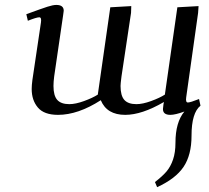

<svg xmlns="http://www.w3.org/2000/svg" viewBox="-20 -464 856 787"><path d="M87.9 -405.8Q151.9 -429.2 174.6 -436.5Q197.3 -443.8 210.9 -443.8Q241.2 -443.8 241.2 -419.9Q241.2 -418.9 238.8 -401.9L202.1 -150.9Q199.2 -128.4 199.2 -111.8Q199.2 -71.8 214.8 -54.4Q230.5 -37.1 264.2 -37.1Q289.6 -37.1 324.5 -49.8Q359.4 -62.5 380.9 -76.2L432.1 -434.1L518.1 -439L517.1 -411.1L478 -150.9Q474.1 -120.6 474.1 -111.8Q474.1 -71.8 489.7 -54.4Q505.4 -37.1 539.1 -37.1Q564.5 -37.1 599.4 -49.8Q634.3 -62.5 655.8 -76.2L707 -434.1L793.9 -439L792 -411.1L743.2 -64.9Q740.2 -43.9 750 -43.9Q760.3 -43.9 795.9 -58.1L801.8 -30.8Q765.1 -1.5 765.1 91.8Q765.1 171.4 732.4 220Q699.7 268.6 624 303.2L615.2 282.2Q646 258.3 662.6 238.8Q679.2 219.2 689.2 190.2Q699.2 161.1 699.2 121.1Q699.2 37.1 735.8 -6.8Q698.2 6.8 678.2 6.8Q647.9 6.8 647.9 -17.1Q647.9 -21.5 649.9 -35.2L651.9 -45.9Q561.5 6.8 493.2 6.8Q418 6.8 393.1 -53.2Q299.8 6.8 217.8 6.8Q160.6 6.8 135.3 -23.2Q109.9 -53.2 109.9 -99.1Q109.9 -114.7 112.8 -136.2L147.9 -372.1Q150.9 -393.1 141.1 -393.1Q129.9 -393.1 94.2 -378.9Z"/></svg>

Font: Dehuti Alt
Style: Bold-Italic
Weight: 700
Version: Version 1.2